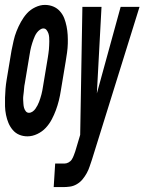

<svg xmlns="http://www.w3.org/2000/svg" viewBox="-42 -548 589 783"><path d="M70 8Q52 8 36.5 1.5Q21 -5 10 -18Q-1 -31 -7.5 -46.5Q-14 -62 -17.5 -79.5Q-21 -97 -21.5 -114.5Q-22 -132 -21.5 -150Q-21 -168 -19.5 -186Q-18 -204 -15 -222L5 -342Q9 -362 13.5 -382Q18 -402 25.5 -421Q33 -440 43.5 -459Q54 -478 68 -493.5Q82 -509 102 -518.5Q122 -528 141 -528Q159 -528 175 -521.5Q191 -515 202.5 -502Q214 -489 220 -473.5Q226 -458 229.5 -440.5Q233 -423 234 -405.5Q235 -388 234.5 -370Q234 -352 231.5 -334Q229 -316 226 -298L206 -178Q203 -158 198 -138Q193 -118 186 -99Q179 -80 169 -61Q159 -42 144.5 -26.5Q130 -11 110 -1.5Q90 8 70 8ZM177 215 183 119H221Q229 119 237.5 114.5Q246 110 251 102Q256 94 259 85.5Q262 77 265 69L285 2L294 -520H372L353 -167L450 -520H527L333 103Q328 117 323.5 131Q319 145 311.5 158.5Q304 172 294.5 183.5Q285 195 271.5 203Q258 211 243.5 213Q229 215 215 215ZM76 -88Q84 -88 91 -93Q98 -98 102.5 -104.5Q107 -111 111 -118.5Q115 -126 117.5 -133Q120 -140 122.5 -147.5Q125 -155 127 -163Q129 -171 130.5 -178.5Q132 -186 133 -193L153 -313Q154 -322 155.5 -330Q157 -338 157.5 -346.5Q158 -355 158.5 -363Q159 -371 159 -379.5Q159 -388 158.5 -396Q158 -404 155.5 -411.5Q153 -419 148 -425.5Q143 -432 135 -432Q128 -432 121 -427Q114 -422 109 -415.5Q104 -409 100.5 -401.5Q97 -394 94.5 -387Q92 -380 89.5 -372.5Q87 -365 85 -357Q83 -349 81.5 -341.5Q80 -334 79 -327L59 -207Q57 -198 56.5 -190Q56 -182 55 -173.5Q54 -165 53 -157Q52 -149 52.5 -140.5Q53 -132 53.5 -124Q54 -116 56 -108.5Q58 -101 63 -94.5Q68 -88 76 -88Z"/></svg>

Font: Iosevka SS18
Style: Bold Italic
Weight: 700
Italic angle: -9°
Monospace: yes
Designer: Belleve Invis
Foundry: Belleve Invis
Version: Version 25.1.1; ttfautohint (v1.8.4)